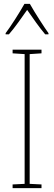

<svg xmlns="http://www.w3.org/2000/svg" viewBox="-20 -970 278 990"><path d="M134 -950H106C82 -907 35 -833 9 -799V-793H26C56 -827 94 -882 120 -919C147 -880 183 -828 213 -793H230V-799C211 -825 159 -905 134 -950ZM194 0V-19L133 -22V-691L194 -695V-714H45V-695L107 -691V-22L45 -19V0Z"/></svg>

Font: Noto Sans Thai Cond Thin
Style: Regular
Weight: 100
Width: 3
Designer: Monotype Design Team
Foundry: Monotype Imaging Inc.
Version: Version 2.002